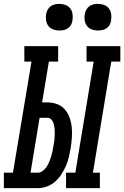

<svg xmlns="http://www.w3.org/2000/svg" viewBox="-67 -974 643 994"><path d="M275 0V-80H323L418 -655H381V-735H556V-655H509L414 -80H450V0ZM-47 0V-80H0L96 -655H59V-735H234V-655H186L151 -444H178Q204 -444 228.5 -435Q253 -426 269 -407Q285 -388 293.5 -364Q302 -340 304.5 -314Q307 -288 305 -261Q303 -234 299 -207Q295 -184 289.5 -160.5Q284 -137 274 -114.5Q264 -92 250.5 -71Q237 -50 218 -33.5Q199 -17 175.5 -8.5Q152 0 129 0ZM91 -80H129Q142 -80 154.5 -89.5Q167 -99 175 -111.5Q183 -124 188.5 -137.5Q194 -151 198 -164.5Q202 -178 205 -192Q208 -206 210 -220Q213 -234 214.5 -248Q216 -262 216.5 -276Q217 -290 216 -303.5Q215 -317 212 -330Q209 -343 200.5 -353.5Q192 -364 178 -364H138ZM440 -816Q424 -816 408.5 -821.5Q393 -827 383.5 -839.5Q374 -852 371.5 -868.5Q369 -885 372 -902Q374 -913 380 -924Q386 -935 396 -942Q406 -949 417.5 -951.5Q429 -954 440 -954Q457 -954 472 -948.5Q487 -943 496.5 -930.5Q506 -918 508.5 -901.5Q511 -885 508 -868Q507 -857 501 -846Q495 -835 485 -828Q475 -821 463.5 -818.5Q452 -816 440 -816ZM240 -816Q224 -816 208.5 -821.5Q193 -827 183.5 -839.5Q174 -852 171.5 -868.5Q169 -885 172 -902Q174 -913 180 -924Q186 -935 196 -942Q206 -949 217.5 -951.5Q229 -954 240 -954Q257 -954 272 -948.5Q287 -943 296.5 -930.5Q306 -918 308.5 -901.5Q311 -885 308 -868Q307 -857 301 -846Q295 -835 285 -828Q275 -821 263.5 -818.5Q252 -816 240 -816Z"/></svg>

Font: Iosevka Slab Medium Oblique
Style: Regular
Weight: 500
Italic angle: -9°
Monospace: yes
Designer: Belleve Invis
Foundry: Belleve Invis
Version: Version 11.1.1; ttfautohint (v1.8.3)